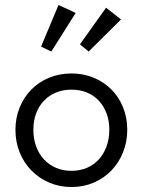

<svg xmlns="http://www.w3.org/2000/svg" viewBox="-20 -743 573 771"><path d="M267 8Q219 8 178 -9.5Q137 -27 106.5 -58Q76 -89 59 -131Q42 -173 42 -222Q42 -270 59 -311.5Q76 -353 106 -383.5Q136 -414 177.5 -431Q219 -448 267 -448Q315 -448 356 -431Q397 -414 427 -384Q457 -354 474 -312.5Q491 -271 491 -222Q491 -173 474 -131Q457 -89 427 -58Q397 -27 356 -9.5Q315 8 267 8ZM267 -57Q301 -57 329 -69Q357 -81 377 -103Q397 -125 408 -155.5Q419 -186 419 -222Q419 -258 408 -287.5Q397 -317 377 -338.5Q357 -360 329 -371.5Q301 -383 267 -383Q233 -383 205 -371.5Q177 -360 156.5 -338.5Q136 -317 125 -287.5Q114 -258 114 -222Q114 -186 125 -155.5Q136 -125 156.5 -103Q177 -81 205 -69Q233 -57 267 -57ZM466 -665 336 -536 301 -565 406 -712ZM284 -691 186 -536 145 -556 215 -723Z"/></svg>

Font: Tilda Sans
Style: Regular
Weight: 400
Designer: ParaType Ltd
Foundry: ParaType Ltd
Version: Version 1.009